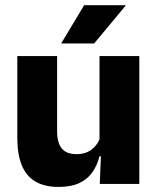

<svg xmlns="http://www.w3.org/2000/svg" viewBox="-20 -707 606 738"><path d="M46.5 -491.5H199.5V-202.5Q199.5 -175.5 206.5 -155.8Q213.5 -136 230 -125.2Q246.5 -114.5 275 -114.5Q299 -114.5 316.8 -123Q334.5 -131.5 346.8 -146Q359 -160.5 365 -178L388.5 -106.5H362.5Q354.5 -73.5 336.2 -46.5Q318 -19.5 286.2 -4Q254.5 11.5 205 11.5Q150.5 11.5 115.2 -9.8Q80 -31 63.2 -73Q46.5 -115 46.5 -178ZM362.5 -491.5H515.5V0H363.5L368.5 -123L362.5 -137ZM216 -541.5 303.5 -687H462.5V-685L342 -540H216Z"/></svg>

Font: Anek Malayalam
Style: Bold
Weight: 700
Version: Version 1.003